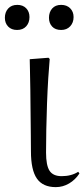

<svg xmlns="http://www.w3.org/2000/svg" viewBox="-59 -754 346 788"><path d="M170 14Q117 14 92.5 -21Q68 -56 68 -133Q68 -156 67.5 -198Q67 -240 66.5 -289Q66 -338 65.5 -384.5Q65 -431 64 -465Q63 -499 63 -511L140 -517L145 -512Q142 -480 139 -432Q136 -384 134 -329.5Q132 -275 131 -222Q130 -169 130 -128Q130 -75 144.5 -53Q159 -31 194 -31Q234 -31 262 -49L267 -42Q250 -16 224.5 -1Q199 14 170 14ZM192 -631Q168 -631 155 -645Q142 -659 142 -681Q142 -704 155 -719Q168 -734 192 -734Q215 -734 229 -720Q243 -706 243 -684Q243 -661 229 -646Q215 -631 192 -631ZM11 -631Q-12 -631 -25.5 -645Q-39 -659 -39 -681Q-39 -704 -25.5 -719Q-12 -734 12 -734Q35 -734 48.5 -720Q62 -706 62 -684Q62 -661 48.5 -646Q35 -631 11 -631Z"/></svg>

Font: Literata 72pt Light
Style: Regular
Weight: 300
Designer: Latin by Veronika Burian and Jose Scaglione. Greek by Irene Vlachou. Cyrillic by Vera Evstafieva.
Foundry: TypeTogether
Version: Version 3.002